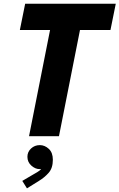

<svg xmlns="http://www.w3.org/2000/svg" viewBox="-20 -740 649 1043"><path d="M137.7 0 256.3 -599.1H418.9L300.3 0ZM87.9 -577.1 116.7 -719.7H608.9L580.1 -577.1ZM126.5 283.2 101.1 242.7 160.2 208Q168 203.1 182.1 195.3Q196.3 187.5 207.5 174.3Q218.8 161.1 218.3 142.1H229Q231.4 152.3 223.9 165.5Q216.3 178.7 195.3 178.7Q171.9 178.7 150.4 159.7Q128.9 140.6 128.9 111.8Q128.9 85 148.7 66.7Q168.5 48.3 196.3 48.3Q223.1 48.3 245.1 68.6Q267.1 88.9 267.1 127.9Q267.1 172.9 244.6 198.5Q222.2 224.1 191.4 242.7Z"/></svg>

Font: Reddit Sans ExtraBold
Style: Italic
Weight: 800
Italic angle: -11.25°
Designer: Stephen Hutchings
Version: Version 1.013